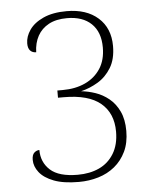

<svg xmlns="http://www.w3.org/2000/svg" viewBox="-53 -769 664 822"><g transform="rotate(-5 279.5 -357.5)"><path d="M253 9Q187 9 145.5 -7Q104 -23 84 -48.5Q64 -74 64 -102Q64 -124 74 -133Q84 -142 96 -142Q96 -89 133 -55.5Q170 -22 251 -22Q303 -22 343 -40.5Q383 -59 406.5 -97.5Q430 -136 430 -192Q430 -271 378 -314.5Q326 -358 220 -358H195V-389H218Q273 -389 315 -408.5Q357 -428 381 -465Q405 -502 405 -556Q405 -622 367.5 -658Q330 -694 263 -694Q216 -694 184.5 -677Q153 -660 136.5 -630Q120 -600 119 -560Q103 -560 93.5 -570Q84 -580 84 -601Q84 -630 103.5 -658.5Q123 -687 163.5 -705.5Q204 -724 264 -724Q349 -724 399 -679.5Q449 -635 449 -558Q449 -502 426.5 -465Q404 -428 369 -407Q334 -386 296 -377Q326 -374 357 -363.5Q388 -353 414.5 -331.5Q441 -310 457.5 -275.5Q474 -241 474 -191Q474 -140 456 -102.5Q438 -65 407.5 -40Q377 -15 337 -3Q297 9 253 9Z"/></g></svg>

Font: Noto Serif Kannada ExtraLight
Style: Regular
Weight: 250
Version: Version 2.003